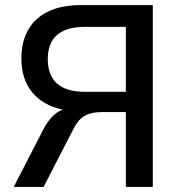

<svg xmlns="http://www.w3.org/2000/svg" viewBox="-20 -739 704 759"><path d="M151.4 -227.5Q182.6 -288.1 227.5 -305.7Q149.4 -322.3 106.9 -374.5Q64.5 -426.8 64.5 -507.8Q64.5 -608.4 125.5 -663.6Q186.5 -718.8 297.9 -718.8H584V0H477.5V-295.9H382.8Q340.8 -295.9 314.9 -281.2Q289.1 -266.6 270.5 -229.5L152.3 0H34.2ZM168.9 -505.9Q168.9 -376 316.4 -376H477.5V-632.8H316.4Q168.9 -632.8 168.9 -505.9Z"/></svg>

Font: Min Sans Medium
Style: Regular
Weight: 500
Designer: Jinseong-Kim, NotoSansCJK, Nunito
Foundry: Jinseong-Kim
Version: Version 1.400;Glyphs 3.1.2 (3151)